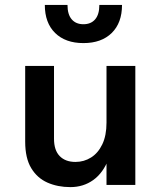

<svg xmlns="http://www.w3.org/2000/svg" viewBox="-20 -757 667 786"><path d="M416 -487H534V0H416ZM83.1 -487H201.1V-189Q201.1 -141.7 224.5 -117.9Q247.9 -94.1 289 -94.1Q324 -94.1 352.8 -112.3Q381.7 -130.4 398.8 -166.2Q416 -202 416 -255H447.9Q447.9 -166 425 -107.4Q402.2 -48.8 361.6 -19.9Q321.1 9 268 9Q216.2 9 174.2 -9.5Q132.2 -28.1 107.7 -68.9Q83.1 -109.8 83.1 -177ZM321.5 -580.6Q247.8 -580.6 205.6 -622Q163.5 -663.4 163.5 -736.7H256.3Q256.3 -697.8 273.6 -677.8Q290.9 -657.8 321.4 -657.8Q352.3 -657.8 369.5 -677.8Q386.7 -697.8 386.7 -736.7H479.5Q479.5 -663.4 437.4 -622Q395.3 -580.6 321.5 -580.6Z"/></svg>

Font: Karla
Style: Regular
Weight: 400
Designer: Jonathan Pinhorn
Version: Version 2.004;gftools[0.9.33]